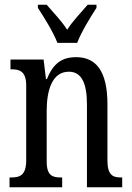

<svg xmlns="http://www.w3.org/2000/svg" viewBox="-20 -786 555 806"><path d="M221 -606H304C321 -651 360 -715 385 -753V-766H348C320 -733 286 -699 262 -661C238 -699 204 -733 176 -766H139V-753C164 -715 204 -651 221 -606ZM20 0H241V-41H236C201 -41 176 -48 176 -108V-321C176 -405 198 -485 269 -485C325 -485 345 -432 345 -347V0H493V-41H489C454 -41 431 -50 431 -113V-349C431 -486 384 -546 300 -546C242 -546 204 -522 177 -454H173L163 -536H24V-495H29C63 -495 90 -486 90 -427V-113C90 -50 63 -41 27 -41H20Z"/></svg>

Font: Noto Serif Armenian ExtraCondensed
Style: Regular
Weight: 400
Width: 2
Designer: Monotype Design Team
Foundry: Monotype Imaging Inc.
Version: Version 2.008